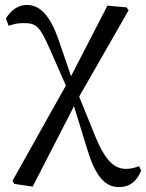

<svg xmlns="http://www.w3.org/2000/svg" viewBox="-20 -552 594 781"><path d="M546 124C530 130 512 135 493 135C447 135 411 105 371 11L302 -159L503 -510L495 -522L417 -529L269 -242L217 -394C183 -489 143 -532 89 -532C54 -532 24 -510 4 -477L15 -447C34 -453 47 -458 74 -458C126 -458 140 -449 182 -354L248 -204L31 183L38 196L113 207L281 -120L333 49C364 153 400 209 464 209C507 209 535 187 554 143Z"/></svg>

Font: Noto Serif CJK JP Medium
Style: Regular
Weight: 500
Designer: Ryoko NISHIZUKA 西塚涼子 (kana & ideographs); Frank Grießhammer (Latin, Greek & Cyrillic); Wenlong ZHANG 张文龙 (bopomofo); San
Foundry: Adobe Systems Incorporated
Version: Version 1.000;PS 1;hotconv 16.6.53;makeotf.lib2.5.65590